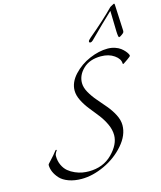

<svg xmlns="http://www.w3.org/2000/svg" viewBox="-170 -1328 1240 1482"><g transform="rotate(-15 450.0 -587.0)"><path d="M884 -1208Q890 -1208 890 -1200Q890 -1178 895 -1095Q900 -1012 900 -988Q900 -979 896 -973.5Q892 -968 879 -959Q864 -948 857 -948Q850 -948 848 -996L844 -1160H842Q766 -1089 653 -976Q643 -966 632 -966Q623 -966 623 -976Q623 -984 643 -1001Q772 -1109 852 -1191Q854 -1193 870 -1201Q872 -1202 875 -1203.5Q878 -1205 880.5 -1206.5Q883 -1208 884 -1208ZM76 -136Q76 -142 100 -166Q114 -180 128.5 -197.5Q143 -215 150.5 -224.5Q158 -234 160 -234Q166 -234 166 -230L157 -216Q148 -201 148 -190Q148 -148 163.5 -115Q179 -82 202.5 -62.5Q226 -43 256 -30Q286 -17 312.5 -12.5Q339 -8 364 -8Q479 -8 551.5 -81Q624 -154 624 -228Q624 -272 603 -317Q582 -362 551.5 -401Q521 -440 490.5 -478Q460 -516 439 -558Q418 -600 418 -638Q418 -704 472.5 -763Q527 -822 602.5 -854Q678 -886 746 -886Q778 -886 805 -877Q832 -868 849 -855Q866 -842 878 -828Q890 -814 895 -804Q900 -794 900 -790Q900 -786 893 -780Q886 -774 873 -765Q860 -756 854 -752Q837 -740 836 -740Q830 -740 830 -746Q830 -782 787.5 -812Q745 -842 682 -842Q592 -842 540 -792.5Q488 -743 488 -680Q488 -644 510.5 -604Q533 -564 565 -527Q597 -490 629 -452Q661 -414 683.5 -370.5Q706 -327 706 -286Q706 -206 640 -130Q574 -54 479 -10Q384 34 296 34Q238 34 193 17.5Q148 1 124 -25.5Q100 -52 88 -80Q76 -108 76 -136Z"/></g></svg>

Font: Miama Nueva
Style: Medium
Weight: 400
Italic angle: -28°
Version: Version 1.0